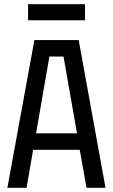

<svg xmlns="http://www.w3.org/2000/svg" viewBox="-20 -890 535 910"><path d="M15 0 143 -700H353L480 0H390L358 -180H137L106 0ZM151 -258H345L281 -622H214ZM113 -794V-870H383V-794Z"/></svg>

Font: Tektur SemiCondensed
Style: Regular
Weight: 400
Width: 4
Designer: Adam Jagosz
Foundry: Adam Jagosz
Version: Version 1.005;gftools[0.9.30]